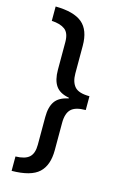

<svg xmlns="http://www.w3.org/2000/svg" viewBox="-132 -774 627 993"><g transform="rotate(15 181.5 -278.0)"><path d="M37 85Q88 84 110.5 63.5Q133 43 133 -3V-152Q133 -206 154 -236Q175 -266 225 -276V-280Q175 -289 154 -319.5Q133 -350 133 -405V-553Q133 -602 107.5 -620.5Q82 -639 37 -641V-718Q135 -717 180 -679.5Q225 -642 225 -558V-410Q225 -364 246.5 -339.5Q268 -315 326 -315V-241Q271 -241 248 -218.5Q225 -196 225 -145V1Q225 82 182.5 121.5Q140 161 37 162Z"/></g></svg>

Font: Noto Sans Thai ExtCond Med
Style: Regular
Weight: 500
Width: 2
Designer: Monotype Design Team
Foundry: Monotype Imaging Inc.
Version: Version 2.002; ttfautohint (v1.8.4.7-5d5b)